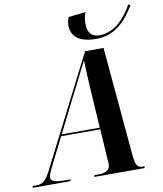

<svg xmlns="http://www.w3.org/2000/svg" viewBox="-156 -1013 926 1093"><g transform="rotate(-10 307.5 -467.0)"><path d="M448 -772C572 -772 631 -863 672 -926L661 -934C623 -868 563 -789 468 -789C425 -789 401 -816 401 -867C401 -888 404 -911 413 -933L314 -922C307 -905 304 -891 304 -876C304 -819 338 -772 448 -772ZM-57 0H161L164 -10H134C76 -10 51 -18 51 -40C51 -55 60 -74 74 -102L154 -261H380L391 -90C392 -78 393 -66 393 -56C393 -22 365 -10 326 -10H302L299 0H590L593 -10H582C546 -10 540 -30 534 -96L479 -714H372L56 -92C22 -23 2 -10 -33 -10H-54ZM261 -474C303 -559 335 -618 357 -664C358 -617 362 -536 366 -477L379 -271H159Z"/></g></svg>

Font: Noto Serif Display Condensed
Style: Bold Italic
Weight: 700
Width: 3
Italic angle: -12°
Designer: Monotype Design Team
Foundry: Monotype Imaging Inc.
Version: Version 2.009